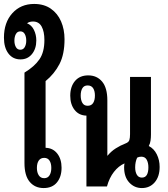

<svg xmlns="http://www.w3.org/2000/svg" viewBox="-21 -945 853 973"><path d="M152 -925Q202 -925 236.5 -901Q271 -877 288.5 -836.5Q306 -796 306 -746Q306 -670 280.5 -620.5Q255 -571 210 -534V-196Q247 -195 269 -167Q291 -139 291 -95Q291 -49 267.5 -20.5Q244 8 200 8Q156 8 129.5 -23.5Q103 -55 103 -119V-577Q154 -608 179 -644.5Q204 -681 204 -742Q204 -785 190 -810.5Q176 -836 146 -836Q128 -836 116 -827Q139 -818 151 -793.5Q163 -769 163 -740Q163 -698 141 -671Q119 -644 83 -644Q44 -644 21.5 -674Q-1 -704 -1 -754Q-1 -831 41.5 -878Q84 -925 152 -925ZM82 -693Q97 -693 104.5 -706.5Q112 -720 112 -739Q112 -759 104.5 -772.5Q97 -786 82 -786Q67 -786 59.5 -772.5Q52 -759 52 -739Q52 -720 59.5 -706.5Q67 -693 82 -693ZM203 -145Q185 -145 175.5 -131.5Q166 -118 166 -94Q166 -71 175.5 -56.5Q185 -42 203 -42Q221 -42 230 -56.5Q239 -71 239 -94Q239 -117 230 -131Q221 -145 203 -145Z M698 8Q660 8 634 -20Q608 -48 608 -97Q608 -107 610 -117Q580 -104 556.5 -74Q533 -44 521 0H417V-359Q379 -360 357 -388Q335 -416 335 -460Q335 -506 359 -534.5Q383 -563 426 -563Q470 -563 496.5 -531.5Q523 -500 523 -436V-156H524Q542 -178 565.5 -193Q589 -208 615 -218Q631 -224 634.5 -235Q638 -246 638 -265V-555H744V-263Q744 -248 742 -233Q740 -218 733 -205Q759 -192 773.5 -163Q788 -134 788 -99Q788 -50 763 -21Q738 8 698 8ZM423 -409Q442 -409 451 -423Q460 -437 460 -461Q460 -484 451 -498Q442 -512 423 -512Q405 -512 396.5 -498Q388 -484 388 -461Q388 -438 396.5 -423.5Q405 -409 423 -409ZM698 -45Q715 -45 723 -58.5Q731 -72 731 -97Q731 -120 722.5 -135.5Q714 -151 695 -151Q683 -151 674 -146Q664 -124 664 -97Q664 -74 672.5 -59.5Q681 -45 698 -45Z"/></svg>

Font: Noto Sans Thai Looped ExtraCondensed SemiBold
Style: Regular
Weight: 600
Width: 2
Designer: Sasikarn Vongin, Ben Mitchell
Foundry: The Fontpad Ltd
Version: Version 1.001; ttfautohint (v1.8.4.7-5d5b)